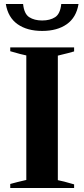

<svg xmlns="http://www.w3.org/2000/svg" viewBox="-20 -936 420 956"><path d="M9 -916H95Q100 -867 125.5 -850.5Q151 -834 190 -834Q229 -834 254.5 -850.5Q280 -867 285 -916H371Q360 -849 312.5 -815.5Q265 -782 190 -782Q115 -782 67.5 -815.5Q20 -849 9 -916ZM31 -20Q63 -29 111 -40V-660Q89 -664 31 -681V-700H349V-680Q337 -676 318.5 -671.5Q300 -667 292 -665L268 -659V-39Q291 -35 349 -18V0H31Z"/></svg>

Font: Trirong Bold
Style: Regular
Weight: 700
Designer: Katatrad Team
Foundry: CadsonDemak
Version: Version 1.000